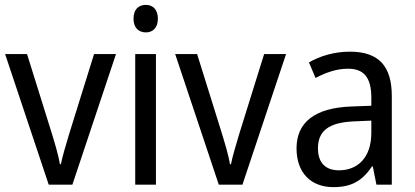

<svg xmlns="http://www.w3.org/2000/svg" viewBox="-20 -758 1703 788"><path d="M180 0H277L456 -536H366L265 -212C252 -168 235 -113 230 -84H226C220 -121 203 -177 190 -219L91 -536H1Z M579 -738C549 -738 528 -720 528 -681C528 -644 549 -625 579 -625C607 -625 628 -644 628 -681C628 -719 607 -738 579 -738ZM620 -536H535V0H620Z M878 0H975L1154 -536H1064L963 -212C950 -168 933 -113 928 -84H924C918 -121 901 -177 888 -219L789 -536H699Z M1416 -546C1352 -546 1293 -528 1248 -502L1275 -438C1317 -460 1361 -476 1408 -476C1471 -476 1504 -443 1504 -357V-324L1424 -321C1272 -316 1197 -256 1197 -149C1197 -49 1256 10 1348 10C1425 10 1467 -17 1507 -75H1510L1525 0H1588V-364C1588 -486 1535 -546 1416 -546ZM1436 -260 1504 -263V-213C1504 -111 1448 -59 1371 -59C1319 -59 1285 -87 1285 -149C1285 -218 1325 -256 1436 -260Z"/></svg>

Font: Noto Sans Sinhala SemiCondensed
Style: Regular
Weight: 400
Width: 4
Designer: Jelle Bosma - Monotype Design Team
Foundry: Monotype Imaging Inc.
Version: Version 2.006